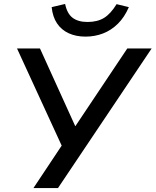

<svg xmlns="http://www.w3.org/2000/svg" viewBox="-20 -950 786 970"><path d="M149 0 304 -233 300 -196 66 -705H182L360 -313H361L623 -705H746L273 0ZM412 -765Q364 -765 327 -782Q290 -799 268 -832Q246 -865 241 -914L309 -930Q319 -881 347 -860Q375 -839 422 -839Q472 -839 505.5 -859.5Q539 -880 569 -929L631 -914Q609 -863 575.5 -830Q542 -797 500.5 -781Q459 -765 412 -765Z"/></svg>

Font: Nunito Sans 7pt SemiBold
Style: Italic
Weight: 600
Italic angle: -9°
Designer: Vernon Adams
Foundry: Vernon Adams
Version: Version 3.101;gftools[0.9.27]